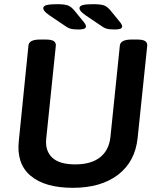

<svg xmlns="http://www.w3.org/2000/svg" viewBox="-20 -891 752 918"><path d="M356 -750Q330 -750 316.5 -754Q303 -758 287 -770L216 -818Q199 -830 193 -837.5Q187 -845 187 -852Q187 -863 204 -867Q221 -871 253 -871Q288 -871 304.5 -865Q321 -859 337 -839L381 -785Q391 -773 391 -764Q391 -750 356 -750ZM529 -750Q503 -750 489.5 -754Q476 -758 460 -770L389 -818Q372 -830 366 -837.5Q360 -845 360 -852Q360 -863 377 -867Q394 -871 426 -871Q461 -871 477.5 -865Q494 -859 510 -839L554 -785Q564 -773 564 -764Q564 -750 529 -750ZM328 7Q195 7 126.5 -50.5Q58 -108 70 -218L116 -673Q118 -702 172 -702H197Q226 -702 237 -694.5Q248 -687 247 -673L201 -228Q195 -171 229 -138Q263 -105 340 -105Q415 -105 458 -138.5Q501 -172 508 -236L553 -673Q556 -702 610 -702H634Q663 -702 674 -694.5Q685 -687 684 -673L638 -231Q626 -118 544.5 -55.5Q463 7 328 7Z"/></svg>

Font: Asap SemiBold
Style: Italic
Weight: 600
Italic angle: -6°
Designer: Pablo Cosgaya
Foundry: Omnibus-Type
Version: Version 3.001; ttfautohint (v1.8.3)